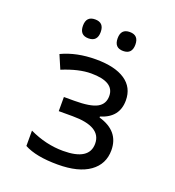

<svg xmlns="http://www.w3.org/2000/svg" viewBox="-134 -837 869 953"><g transform="rotate(20 300.0 -360.5)"><path d="M247.1 -315.9Q331.1 -315.9 366.5 -335.2Q401.9 -354.5 401.9 -397Q401.9 -472.2 279.8 -472.2Q214.4 -472.2 128.9 -437L98.1 -508.8Q176.3 -545.9 278.8 -545.9Q378.9 -545.9 432.9 -509.5Q486.8 -473.1 486.8 -404.8Q486.8 -314 393.1 -286.1V-280.8Q503.9 -249 503.9 -147.9Q503.9 -74.2 445.1 -32.2Q386.2 9.8 276.9 9.8Q162.1 9.8 100.1 -23.9V-105Q188 -63 278.8 -63Q417 -63 417 -150.9Q417 -241.2 265.1 -241.2H191.9V-315.9ZM206.5 -731Q253.4 -731 253.4 -681.2Q253.4 -630.9 206.5 -630.9Q159.7 -630.9 159.7 -681.2Q159.7 -731 206.5 -731ZM389.6 -731Q436.5 -731 436.5 -681.2Q436.5 -630.9 389.6 -630.9Q342.8 -630.9 342.8 -681.2Q342.8 -731 389.6 -731Z"/></g></svg>

Font: WenQuanYi Micro Hei Mono
Style: Regular
Weight: 400
Foundry: Ascender Corporation
Version: Version 0.2.0-beta